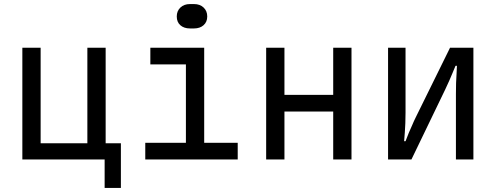

<svg xmlns="http://www.w3.org/2000/svg" viewBox="-20 -785 2440 945"><path d="M180 -550V-80H410V-550H500V-80H575V140H495V0H90V-550Z M695 0V-82H895V-468H720V-550H985V-82H1150V0ZM915 -765H935Q964 -765 982 -748Q1000 -731 1000 -704Q1000 -677 982 -661Q964 -645 935 -645H915Q886 -645 868 -660.5Q850 -676 850 -704Q850 -731 868 -748Q886 -765 915 -765Z M1380 -550V-318H1620V-550H1710V0H1620V-236H1380V0H1290V-550Z M1890 -550H1976V-230Q1976 -204 1975 -178.5Q1974 -153 1972.5 -133.5Q1971 -114 1970 -102Q1969 -90 1969 -90H1976Q1984 -110 1992 -131Q2000 -148 2008.5 -168.5Q2017 -189 2026 -207L2195 -550H2310V0H2224V-322Q2224 -381 2227 -420Q2228 -442 2229 -461H2222Q2215 -444 2207 -425Q2200 -408 2191 -387.5Q2182 -367 2171 -344L2005 0H1890Z"/></svg>

Font: JetBrainsMono NF
Style: Regular
Weight: 400
Monospace: yes
Designer: Philipp Nurullin, Konstantin Bulenkov
Foundry: JetBrains
Version: Version 1.0.2; ttfautohint (v1.8.3)